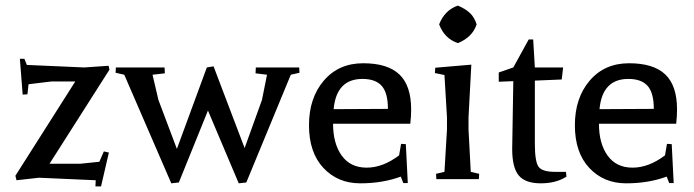

<svg xmlns="http://www.w3.org/2000/svg" viewBox="-20 -640 2479 686"><path d="M67 -430 76 -408 281 -399 368 -405 371 -391 157 -55H267L335 -62L351 -99L369 -95L341 26H321L322 4L119 -5L39 4L35 -12L249 -349H164L82 -339L78 -303L61 -302L51 -430Z M619 12 592 15 424 -373 393 -380 394 -399H568L569 -378L525 -373L546 -283L612 -108L719 -399L743 -403L854 -111L916 -283L934 -373L893 -378L894 -399H1049L1050 -380L1019 -373L860 12L833 15L723 -245Z M1449 -249Q1449 -225 1446 -198H1170Q1170 -127 1201 -84Q1232 -41 1290 -41Q1348 -41 1406 -85L1413 -126L1430 -125L1437 14H1421L1412 -9Q1347 15 1267 15Q1187 15 1135.5 -40Q1084 -95 1084 -192.5Q1084 -290 1137 -352Q1190 -414 1277.5 -414Q1365 -414 1407 -374Q1449 -334 1449 -249ZM1172 -250 1366 -251Q1366 -308 1344 -333Q1322 -358 1275 -358Q1182 -358 1172 -250Z M1539 0 1538 -19 1568 -26 1577 -177V-221L1568 -372L1534 -379L1535 -398L1664 -409L1654 -221V-177L1662 -26L1692 -19L1691 0ZM1683 -553Q1668 -507 1616 -486Q1568 -502 1549 -553Q1569 -604 1616 -620Q1644 -608 1659.5 -593Q1675 -578 1683 -553Z M1810 -108 1814 -350 1762 -348V-381L1814 -399L1869 -499H1885L1891 -399H1992L1987 -356L1891 -352V-127Q1891 -63 1904 -44.5Q1917 -26 1963 -26H2002L2004 -9Q1967 15 1912 15Q1857 15 1833.5 -13Q1810 -41 1810 -108Z M2399 -249Q2399 -225 2396 -198H2120Q2120 -127 2151 -84Q2182 -41 2240 -41Q2298 -41 2356 -85L2363 -126L2380 -125L2387 14H2371L2362 -9Q2297 15 2217 15Q2137 15 2085.5 -40Q2034 -95 2034 -192.5Q2034 -290 2087 -352Q2140 -414 2227.5 -414Q2315 -414 2357 -374Q2399 -334 2399 -249ZM2122 -250 2316 -251Q2316 -308 2294 -333Q2272 -358 2225 -358Q2132 -358 2122 -250Z"/></svg>

Font: Balthazar
Style: Regular
Weight: 400
Designer: Dario Manuel Muhafara
Foundry: Dario Manuel Muhafara
Version: Version 1.000